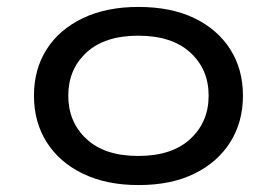

<svg xmlns="http://www.w3.org/2000/svg" viewBox="-20 -525 799 554"><path d="M380 9Q287 9 219 -24Q151 -57 114.5 -115Q78 -173 78 -249Q78 -325 114.5 -382.5Q151 -440 219 -472.5Q287 -505 379 -505Q474 -505 541 -472.5Q608 -440 644.5 -382.5Q681 -325 681 -249Q681 -173 644.5 -115Q608 -57 541 -24Q474 9 380 9ZM379 -75Q476 -75 529 -124Q582 -173 582 -249Q582 -325 529 -373.5Q476 -422 379 -422Q282 -422 229.5 -373.5Q177 -325 177 -249Q177 -173 229.5 -124Q282 -75 379 -75Z"/></svg>

Font: Nunito Sans 7pt Expanded
Style: Regular
Weight: 400
Width: 7
Designer: Vernon Adams
Foundry: Vernon Adams
Version: Version 3.101;gftools[0.9.27]